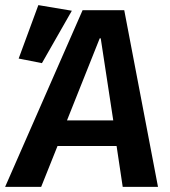

<svg xmlns="http://www.w3.org/2000/svg" viewBox="-37 -731 665 751"><path d="M419 -160H188L124 0H-17L286 -691H449L581 0H443ZM225 -260H406L357 -581H353ZM36 -502 113 -711 244 -689 127 -484Z"/></svg>

Font: Xgbmvzvtohvqztyvzapvmeyoton
Style: Regular
Weight: 500
Italic angle: -8°
Designer: Carrois Corporate & Edenspiekermann
Foundry: Carrois Corporate GbR & Edenspiekermann AG
Version: Version 2.001